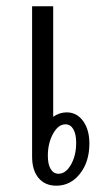

<svg xmlns="http://www.w3.org/2000/svg" viewBox="-20 -580 327 610"><path d="M264 -124Q264 -66 234 -28Q204 10 159 10Q123 10 102.5 -14.5Q82 -39 82 -82V-560H149V-209Q169 -223 192 -223Q224 -223 244 -195.5Q264 -168 264 -124ZM222 -126Q222 -154 213 -169.5Q204 -185 188 -185Q165 -185 148.5 -155Q132 -125 132 -85Q132 -58 141 -43Q150 -28 166 -28Q189 -28 205.5 -57Q222 -86 222 -126Z"/></svg>

Font: KoHo
Style: Regular
Weight: 400
Version: Version 1.000; ttfautohint (v1.6)